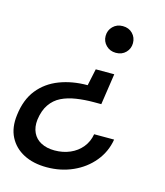

<svg xmlns="http://www.w3.org/2000/svg" viewBox="-108 -612 759 882"><g transform="rotate(15 271.5 -170.5)"><path d="M386 -305 364 -157H328Q285 -157 245.5 -151Q206 -145 175.5 -130Q145 -115 125 -86Q105 -57 99 -12Q95 23 107.5 49.5Q120 76 147 90Q174 104 211 104Q251 104 284.5 89.5Q318 75 340 48Q362 21 368 -15H463Q453 45 415 91Q377 137 320 162.5Q263 188 196 188Q132 188 86 164Q40 140 17.5 96Q-5 52 3 -9Q12 -84 50 -131.5Q88 -179 148 -202Q208 -225 281 -225L298 -305ZM367 -529Q396 -529 414 -510.5Q432 -492 432 -465Q432 -439 414 -420.5Q396 -402 367 -402Q339 -402 320.5 -420.5Q302 -439 302 -465Q302 -492 320.5 -510.5Q339 -529 367 -529Z"/></g></svg>

Font: DM Sans 11pt Medium
Style: Italic
Weight: 500
Italic angle: -10°
Version: Version 4.004;gftools[0.9.30]